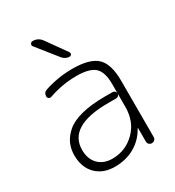

<svg xmlns="http://www.w3.org/2000/svg" viewBox="-183 -860 888 976"><g transform="rotate(-30 261.0 -371.5)"><path d="M204 10Q135 10 94 -31.5Q53 -73 53 -143Q53 -180 66.5 -210.5Q80 -241 110.5 -268Q141 -295 198.5 -310Q256 -325 336 -325H382Q390 -325 395.5 -319.5Q401 -314 401 -306V-363Q401 -432 370.5 -460Q340 -488 263 -488Q181 -488 101 -460Q93 -457 86 -461.5Q79 -466 79 -474Q79 -497 101 -504Q181 -530 263 -530Q366 -530 407.5 -490.5Q449 -451 449 -353V-23Q449 -13 442.5 -6.5Q436 0 426 0Q416 0 409.5 -6.5Q403 -13 403 -23V-101Q403 -102 402 -102Q400 -102 400 -101Q372 -49 321 -19.5Q270 10 204 10ZM160 -753Q191 -753 210 -728L294 -610Q298 -603 294.5 -596.5Q291 -590 283 -590Q260 -590 243 -610L148 -729Q142 -736 146 -744.5Q150 -753 160 -753ZM401 -306Q401 -299 395.5 -293.5Q390 -288 382 -288H336Q101 -288 101 -147Q101 -94 131.5 -63Q162 -32 213 -32Q291 -32 346 -86.5Q401 -141 401 -227Z"/></g></svg>

Font: Rounded Mplus 1c Light
Style: Regular
Weight: 300
Version: Version 1.059.20150529